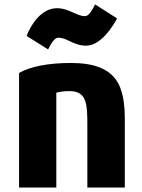

<svg xmlns="http://www.w3.org/2000/svg" viewBox="-20 -836 642 866"><path d="M368 -630C340 -630 315 -640 293 -651C275 -660 259 -666 243 -666C226 -666 211 -641 197 -613L100 -674C119 -724 166 -799 237 -799C266 -799 291 -788 313 -778C331 -770 347 -763 363 -763C380 -763 395 -788 409 -816L508 -753C490 -719 436 -630 368 -630ZM543 10H374V-266C374 -364 373 -425 294 -425C264 -425 250 -422 234 -418V10H66V-507C115 -535 196 -552 299 -552C515 -552 543 -441 543 -291Z"/></svg>

Font: Repo ExtraBold
Style: Bold
Weight: 700
Designer: Stefan Peev
Foundry: Context Ltd
Version: Version 1.502